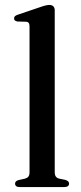

<svg xmlns="http://www.w3.org/2000/svg" viewBox="-20 -757 329 777"><path d="M201.5 -715.5V-60.5Q201.5 -48.5 206.2 -42.2Q211 -36 220 -34L244.5 -29Q252 -26.5 255.8 -23Q259.5 -19.5 259.5 -14Q259.5 -7.5 254.8 -3.8Q250 0 240.5 0H59.5Q50 0 45.5 -3.8Q41 -7.5 41 -14Q41 -19 44.5 -22.8Q48 -26.5 56 -28.5L81 -34Q90 -36.5 94.8 -42.2Q99.5 -48 99.5 -60V-650Q99.5 -659.5 96.2 -664Q93 -668.5 85.5 -669L50.5 -670Q43 -671.5 40 -674.5Q37 -677.5 37 -682Q37 -688 40.5 -691.5Q44 -695 53.5 -698L143.5 -728.5Q157.5 -733.5 165.8 -735.2Q174 -737 179.5 -737Q190.5 -737 196 -731.2Q201.5 -725.5 201.5 -715.5Z"/></svg>

Font: Fraunces 48pt
Style: Regular
Weight: 400
Version: Version 1.000;[b76b70a41]